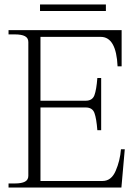

<svg xmlns="http://www.w3.org/2000/svg" viewBox="-20 -834 614 854"><path d="M451 -785H158V-814H451ZM535 -170 520 0H18V-18H46Q76 -18 91 -26Q106 -34 106 -52V-647Q106 -665 91 -673Q76 -681 46 -681H18V-700H521V-539H503Q497 -670 428 -670H160V-386H361Q391 -386 400 -410.5Q409 -435 413 -487H430V-255H413Q409 -307 400 -331.5Q391 -356 361 -356H160V-29H436Q475 -29 494.5 -74Q514 -119 518 -170Z"/></svg>

Font: Taviraj ExtraLight
Style: Regular
Weight: 275
Designer: Katatrad Team
Foundry: CadsonDemak
Version: Version 1.001